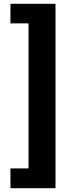

<svg xmlns="http://www.w3.org/2000/svg" viewBox="-20 -770 372 1010"><path d="M35 220V116H130V-647H35V-750H272V220Z"/></svg>

Font: Teachers
Style: Regular
Weight: 400
Designer: Alfredo Marco Pradil, Chank Diesel
Version: Version 1.001